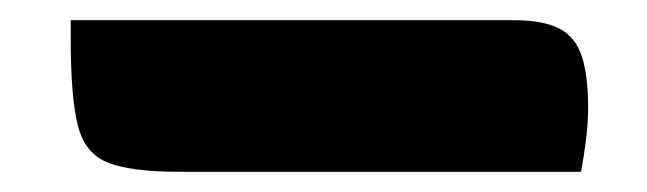

<svg xmlns="http://www.w3.org/2000/svg" viewBox="-20 30 640 190"><path d="M50 50H489Q517 50 533 58Q549 66 555.5 85Q562 104 562 137Q562 151 560 167.5Q558 184 555 200H157Q110 200 87 191Q64 182 57 154Q50 126 50 69Q50 64 50 59Q50 54 50 50Z"/></svg>

Font: Recursive Monospace Casual ExtraBold
Style: Regular
Weight: 800
Version: Version 1.047